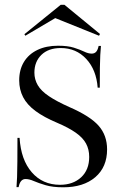

<svg xmlns="http://www.w3.org/2000/svg" viewBox="-20 -774 514 805"><path d="M245.2 11.3Q200.8 11.3 171 2.4Q141.1 -6.5 121.8 -14.9Q102.4 -23.4 87.1 -23.4Q75.8 -23.4 68.5 -14.9Q61.3 -6.5 58.1 10.5H49.2Q50.8 -7.3 51.6 -31.9Q52.4 -56.5 52.8 -96Q53.2 -135.5 53.2 -196H62.1Q67.7 -104 113.3 -51.6Q158.9 0.8 231.5 0.8Q286.3 0.8 320.2 -30.6Q354 -62.1 354 -116.1Q354 -147.6 340.7 -172.2Q327.4 -196.8 297.6 -217.7Q267.7 -238.7 220.2 -258.9Q164.5 -282.3 129 -308.5Q93.5 -334.7 77 -366.5Q60.5 -398.4 60.5 -437.1Q60.5 -481.5 80.2 -514.1Q100 -546.8 136.7 -564.5Q173.4 -582.3 223.4 -582.3Q263.7 -582.3 289.5 -574.2Q315.3 -566.1 332.7 -557.7Q350 -549.2 364.5 -549.2Q376.6 -549.2 383.5 -557.3Q390.3 -565.3 393.5 -581.5H403.2Q401.6 -564.5 400.4 -543.1Q399.2 -521.8 398.8 -489.5Q398.4 -457.3 398.4 -406.5H389.5Q383.9 -481.5 341.5 -527Q299.2 -572.6 234.7 -572.6Q183.1 -572.6 153.6 -544Q124.2 -515.3 124.2 -469.4Q124.2 -441.1 138.3 -416.9Q152.4 -392.7 184.7 -371Q216.9 -349.2 271 -325Q358.1 -287.1 393.5 -246.8Q429 -206.5 429 -147.6Q429 -73.4 379.4 -31Q329.8 11.3 245.2 11.3ZM86.3 -624.2 82.3 -630.6 234.7 -754H250L399.2 -631.5L395.2 -624.2L199.2 -703.2H220.2Z"/></svg>

Font: Playfair 144pt
Style: Regular
Weight: 400
Designer: Claus Eggers Sørensen
Foundry: Claus Eggers Sørensen
Version: Version 2.001;gftools[0.9.30]